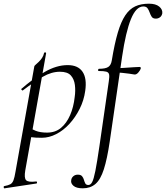

<svg xmlns="http://www.w3.org/2000/svg" viewBox="-82 -746 900 1041"><path d="M-57 275Q-61 276 -62 270Q-63 264 -59 263Q-37 259 -26 253Q-15 247 -9 231.5Q-3 216 2 185L104 -386Q104 -389 111 -395Q118 -401 128 -410.5Q138 -420 146 -432Q154 -444 157 -459Q159 -463 164 -462Q169 -461 168 -457L55 178Q48 219 59.5 231Q71 243 113 238Q117 236 118.5 242Q120 248 115 249ZM145 1Q108 1 89.5 -2Q71 -5 57 -8L67 -60Q86 -47 111 -37Q136 -27 173 -27Q218 -27 248.5 -52.5Q279 -78 298 -121.5Q317 -165 323 -220Q328 -254 324 -285.5Q320 -317 302 -337Q284 -357 243 -357Q197 -357 150.5 -330Q104 -303 42 -256Q39 -254 35 -259Q31 -264 35 -265Q95 -318 159.5 -355.5Q224 -393 285 -393Q341 -393 365.5 -357Q390 -321 380 -253Q373 -202 350 -156Q327 -110 294.5 -74.5Q262 -39 223 -19Q184 1 145 1Z M367 275Q332 275 316.5 261.5Q301 248 304 232Q305 219 315 210Q325 201 340 201Q356 201 363 209.5Q370 218 373 229Q376 240 380.5 248.5Q385 257 397 257Q409 257 417.5 241.5Q426 226 435 181Q444 136 457 47L508 -306Q512 -331 509.5 -342.5Q507 -354 494 -357.5Q481 -361 453 -361Q449 -361 450 -367Q451 -373 454 -373Q490 -373 505 -383Q520 -393 524 -418Q539 -509 556.5 -568.5Q574 -628 597 -662.5Q620 -697 651 -711.5Q682 -726 726 -726Q762 -726 781 -710.5Q800 -695 798 -674Q795 -659 785 -652Q775 -645 763 -645Q747 -645 740.5 -655Q734 -665 729.5 -678Q725 -691 718 -701Q711 -711 695 -711Q656 -711 628 -642.5Q600 -574 580 -439L513 21Q499 116 481 172Q463 228 435.5 251.5Q408 275 367 275ZM647 -342Q636 -344 618.5 -346.5Q601 -349 580.5 -351Q560 -353 538 -353L540 -376Q562 -376 590.5 -378Q619 -380 643 -381.5Q667 -383 674 -383Q679 -383 680.5 -380.5Q682 -378 681 -374Q679 -366 668.5 -353.5Q658 -341 647 -342Z"/></svg>

Font: Cormorant
Style: Italic
Weight: 400
Italic angle: -10°
Designer: Christian Thalmann (Catharsis Fonts)
Foundry: Catharsis Fonts
Version: Version 4.000